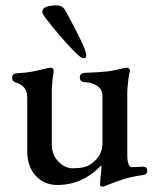

<svg xmlns="http://www.w3.org/2000/svg" viewBox="-20 -672 575 712"><path d="M351 11 353 -18Q356 -36 356 -51V-59Q286 14 193 14Q144 14 112.5 -20Q81 -54 81 -112V-310Q81 -332 71 -345.5Q61 -359 39 -366Q25 -370 25 -383Q25 -398 40 -400Q74 -402 97 -406Q120 -410 155 -419Q165 -421 168 -421Q180 -421 179 -407Q172 -364 172 -330V-136Q172 -100 195 -74.5Q218 -49 248 -48Q274 -48 291 -52Q308 -56 324 -69Q360 -97 360 -140V-315Q360 -341 340.5 -353.5Q321 -366 298 -367Q276 -367 276 -385Q276 -402 298 -402Q353 -404 380.5 -407.5Q408 -411 437 -419Q443 -421 448 -421Q454 -421 458 -418Q462 -415 462 -410Q462 -407 461 -404.5Q460 -402 459 -399Q457 -387 454.5 -364Q452 -341 452 -329V-98Q452 -52 470 -52L510 -54Q526 -54 526 -39Q526 -25 511 -23Q473 -18 443.5 -9Q414 0 381 13Q367 20 359 20Q351 20 351 11ZM262 -475Q238 -498 203.5 -538Q169 -578 147 -608Q146 -609 141.5 -616Q137 -623 137 -630Q137 -641 152 -646.5Q167 -652 190 -652Q212 -652 223 -632Q238 -605 262.5 -557.5Q287 -510 296 -485Q300 -473 300 -466Q300 -456 291 -456Q281 -456 262 -475Z"/></svg>

Font: EB Garamond Medium
Style: Regular
Weight: 500
Designer: Georg Duffner and Octavio Pardo
Foundry: Georg Duffner
Version: Version 1.000